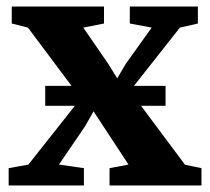

<svg xmlns="http://www.w3.org/2000/svg" viewBox="-20 -568 644 588"><path d="M67 -64 227.5 -267 65.5 -483.5 16 -496V-548H298.5V-496L235 -483.5L311.5 -372.5L339 -328L364.5 -371.5L444.5 -483.5L377.5 -496V-548H586V-496L531 -483.5L378 -289.5L546.5 -63.5L597 -53V0H315.5V-53L373.5 -64L297 -180.5L266.5 -227L241 -182L160.5 -64L237 -53V0H6.5V-53ZM487 -305V-244H118.5V-305Z"/></svg>

Font: Merriweather 36pt
Style: Bold
Weight: 700
Designer: Eben Sorkin
Foundry: Eben Sorkin
Version: Version 2.100